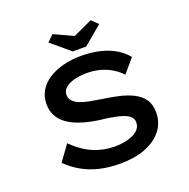

<svg xmlns="http://www.w3.org/2000/svg" viewBox="-155 -1050 1187 1208"><g transform="rotate(-20 438.5 -446.0)"><path d="M448 10Q373 10 310 -5Q247 -20 195.5 -49.5Q144 -79 101 -121L176 -225Q242 -160 310 -131.5Q378 -103 454 -103Q497 -103 538 -113.5Q579 -124 604.5 -145.5Q630 -167 630 -201Q630 -221 617 -235.5Q604 -250 581.5 -259.5Q559 -269 531.5 -275Q504 -281 475 -285.5Q446 -290 421 -292Q356 -301 303.5 -317.5Q251 -334 214 -359Q177 -384 157.5 -419.5Q138 -455 138 -501Q138 -551 161.5 -590Q185 -629 227 -656Q269 -683 325 -697.5Q381 -712 446 -712Q515 -712 572 -698Q629 -684 672.5 -658Q716 -632 745 -596L668 -505Q640 -535 604.5 -556Q569 -577 528 -587.5Q487 -598 443 -598Q395 -598 357.5 -588Q320 -578 298 -559Q276 -540 276 -512Q276 -489 291 -472Q306 -455 332 -444Q358 -433 393 -426Q428 -419 468 -413Q527 -405 581.5 -393Q636 -381 678 -360Q720 -339 744.5 -305Q769 -271 769 -217Q769 -148 728.5 -96.5Q688 -45 616 -17.5Q544 10 448 10ZM407 -756 282 -861 324 -902 467 -836H437L580 -902L622 -861L497 -756Z"/></g></svg>

Font: Lexend Tera Medium
Style: Regular
Weight: 500
Designer: Bonnie Shaver-Troup, Thomas Jockin
Foundry: Lexend
Version: Version 1.007